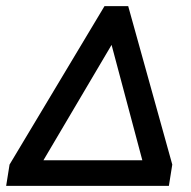

<svg xmlns="http://www.w3.org/2000/svg" viewBox="-33 -603 619 623"><path d="M-13 0 -2 -69 306 -583H383L526 -69L515 0ZM92 -56 59 -83H471L436 -56L311 -525H369Z"/></svg>

Font: Rokkitt SemiBold
Style: Italic
Weight: 600
Italic angle: -9°
Designer: Vernon Adams
Foundry: Vernon Adams
Version: Version 3.103